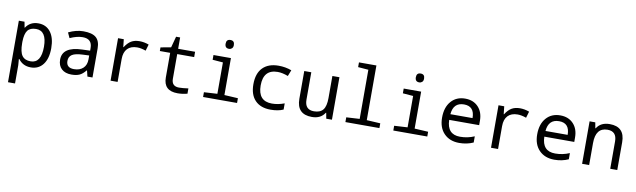

<svg xmlns="http://www.w3.org/2000/svg" viewBox="-51 -1453 7902 2386"><g transform="rotate(10 3900.5 -260.0)"><path d="M166 -67.9H160.2Q166 -4.9 166 11.2V240.2H77.1V-536.1H148.9L162.1 -463.9H166Q219.7 -545.9 323.2 -545.9Q421.4 -545.9 477.3 -472.9Q533.2 -399.9 533.2 -269Q533.2 -137.2 477.1 -63.7Q420.9 9.8 323.2 9.8Q222.2 9.8 166 -67.9ZM166 -289.1V-269Q166 -158.2 200 -111.1Q233.9 -64 308.1 -64Q440.9 -64 440.9 -270Q440.9 -472.2 307.1 -472.2Q232.9 -472.2 200.4 -429.2Q168 -386.2 166 -289.1Z M1037.1 0 1019 -74.2H1015.1Q977.5 -26.9 938 -8.5Q898.4 9.8 835.9 9.8Q756.3 9.8 711.2 -32.2Q666 -74.2 666 -149.9Q666 -312 915 -319.8L1014.2 -323.2V-356.9Q1014.2 -472.2 895 -472.2Q823.2 -472.2 734.9 -432.1L704.1 -499Q799.8 -545.9 891.1 -545.9Q1002 -545.9 1051.5 -503.4Q1101.1 -460.9 1101.1 -367.2V0ZM1013.2 -262.2 934.1 -258.8Q838.4 -254.9 798.3 -228.8Q758.3 -202.6 758.3 -148.9Q758.3 -62 856 -62Q927.7 -62 970.5 -101.8Q1013.2 -141.6 1013.2 -213.9Z M1717.3 -523.9 1693.4 -442.9Q1633.3 -464.8 1584 -464.8Q1504.4 -464.8 1461.2 -419.7Q1418 -374.5 1418 -289.1V0H1329.1V-536.1H1401.4L1412.1 -438H1416Q1453.1 -496.1 1495.6 -521Q1538.1 -545.9 1600.1 -545.9Q1657.7 -545.9 1717.3 -523.9Z M2298.3 -73.2V-5.9Q2234.9 9.8 2175.3 9.8Q1998.5 9.8 1998.5 -158.2V-469.2H1868.2V-515.1L1998.5 -539.1L2036.1 -679.2H2087.4V-536.1H2301.3V-469.2H2087.4V-158.2Q2087.4 -63 2181.2 -63Q2226.6 -63 2298.3 -73.2Z M2709.5 -756.8Q2761.2 -756.8 2761.2 -701.2Q2761.2 -672.9 2745.8 -658.9Q2730.5 -645 2709.5 -645Q2657.2 -645 2657.2 -701.2Q2657.2 -756.8 2709.5 -756.8ZM2664.6 -465.8 2533.2 -476.1V-536.1H2753.4V-69.8L2925.3 -60.1V0H2496.6V-60.1L2664.6 -69.8Z M3518.6 -517.1 3488.3 -439.9Q3415 -467.8 3357.4 -467.8Q3176.3 -467.8 3176.3 -266.1Q3176.3 -67.9 3352.5 -67.9Q3429.2 -67.9 3509.3 -98.1V-20Q3443.8 9.8 3348.6 9.8Q3223.1 9.8 3153.8 -61.3Q3084.5 -132.3 3084.5 -265.1Q3084.5 -402.3 3155.3 -474.1Q3226.1 -545.9 3354.5 -545.9Q3441.4 -545.9 3518.6 -517.1Z M4050.8 0 4037.6 -71.8H4032.7Q3981.4 9.8 3869.6 9.8Q3678.7 9.8 3678.7 -186V-536.1H3767.6V-190.9Q3767.6 -64 3882.8 -64Q3961.4 -64 3997.6 -109.1Q4033.7 -154.3 4033.7 -257.8V-536.1H4122.6V0Z M4460.4 -689.9 4329.6 -700.2V-759.8H4549.8V-69.8L4721.7 -60.1V0H4292.5V-60.1L4460.4 -69.8Z M5109.9 -756.8Q5161.6 -756.8 5161.6 -701.2Q5161.6 -672.9 5146.2 -658.9Q5130.9 -645 5109.9 -645Q5057.6 -645 5057.6 -701.2Q5057.6 -756.8 5109.9 -756.8ZM5064.9 -465.8 4933.6 -476.1V-536.1H5153.8V-69.8L5325.7 -60.1V0H4897V-60.1L5064.9 -69.8Z M5936 -251H5558.1Q5562 -67.9 5726.1 -67.9Q5821.3 -67.9 5906.7 -105V-26.9Q5825.7 9.8 5729 9.8Q5609.4 9.8 5537.6 -63.2Q5465.8 -136.2 5465.8 -264.2Q5465.8 -394 5532 -470Q5598.1 -545.9 5709 -545.9Q5812.5 -545.9 5874.3 -480.5Q5936 -415 5936 -306.2ZM5560.1 -323.2H5839.8Q5839.8 -472.2 5707 -472.2Q5572.8 -472.2 5560.1 -323.2Z M6518.1 -523.9 6494.1 -442.9Q6434.1 -464.8 6384.8 -464.8Q6305.2 -464.8 6262 -419.7Q6218.8 -374.5 6218.8 -289.1V0H6129.9V-536.1H6202.1L6212.9 -438H6216.8Q6253.9 -496.1 6296.4 -521Q6338.9 -545.9 6400.9 -545.9Q6458.5 -545.9 6518.1 -523.9Z M7136.2 -251H6758.3Q6762.2 -67.9 6926.3 -67.9Q7021.5 -67.9 7106.9 -105V-26.9Q7025.9 9.8 6929.2 9.8Q6809.6 9.8 6737.8 -63.2Q6666 -136.2 6666 -264.2Q6666 -394 6732.2 -470Q6798.3 -545.9 6909.2 -545.9Q7012.7 -545.9 7074.5 -480.5Q7136.2 -415 7136.2 -306.2ZM6760.3 -323.2H7040Q7040 -472.2 6907.2 -472.2Q6772.9 -472.2 6760.3 -323.2Z M7634.3 0V-345.2Q7634.3 -472.2 7518.1 -472.2Q7368.2 -472.2 7368.2 -277.8V0H7279.3V-536.1H7351.1L7364.3 -463.9H7369.1Q7419.4 -545.9 7533.2 -545.9Q7723.1 -545.9 7723.1 -350.1V0Z"/></g></svg>

Font: Apple Sans Adjectives
Style: Regular
Weight: 400
Monospace: yes
Foundry: Apple Sans Adjectives
Version: Version 0.01